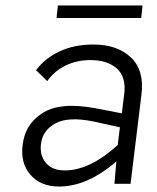

<svg xmlns="http://www.w3.org/2000/svg" viewBox="-20 -673 576 703"><path d="M502 -653 497 -607H187L192 -653ZM322 -510Q409 -510 459 -463Q509 -416 498 -327L458 0H399L406 -82Q300 10 196 10Q129 10 91.5 -33Q54 -76 63 -143Q67 -178 83.5 -206.5Q100 -235 132.5 -257Q165 -279 213 -284Q261 -289 328 -277L426 -258L435 -330Q442 -392 407.5 -422.5Q373 -453 311 -453Q261 -453 220 -433Q179 -413 153 -376L112 -416Q145 -460 198.5 -485Q252 -510 322 -510ZM217 -49Q309 -49 411 -142L419 -207L323 -228Q231 -247 183.5 -221.5Q136 -196 130 -146Q125 -103 148.5 -76Q172 -49 217 -49Z"/></svg>

Font: Orkney Light
Style: LightItalic
Weight: 300
Designer: Samuel Oakes and Alfredo Marco Pradil
Foundry: Alfredo Marco Pradil
Version: 1.0; ttfautohint (v1.5)